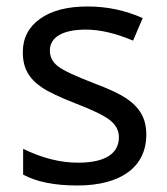

<svg xmlns="http://www.w3.org/2000/svg" viewBox="-20 -566 519 596"><path d="M434.1 -147.9C434.1 -172.9 429.2 -194.3 418.9 -212.4C408.7 -230.5 393.1 -246.6 372.1 -260.7C350.6 -274.9 317.4 -290.5 272.9 -307.1C213.4 -330.1 175.3 -347.7 159.2 -360.8C143.1 -373.5 134.8 -389.6 134.8 -409.2C134.8 -449.7 173.3 -474.1 246.1 -474.1C289.6 -474.1 338.9 -462.9 393.1 -439.9L422.9 -509.8C369.6 -533.7 313 -545.9 252 -545.9C189.5 -545.9 140.1 -533.2 104.5 -507.8C68.8 -482.4 50.8 -447.8 50.8 -403.8C50.8 -378.9 55.7 -357.9 65.4 -340.8C74.7 -323.7 89.8 -308.1 110.4 -294.4C130.9 -280.3 166.5 -263.7 216.8 -244.1C266.1 -225.1 300.8 -208.5 320.3 -193.8C339.4 -179.2 349.1 -161.1 349.1 -140.1C349.1 -91.8 310.5 -61 222.2 -61C167.5 -61 110.8 -75.2 51.8 -104V-23.9C93.3 -1.5 149.4 9.8 220.2 9.8C355.5 9.8 434.1 -47.9 434.1 -147.9Z"/></svg>

Font: Noto Reveo Sans
Style: Regular
Weight: 400
Designer: Monotype Design team
Foundry: Monotype Imaging Inc.
Version: Version 1.04